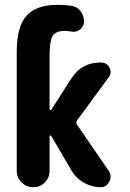

<svg xmlns="http://www.w3.org/2000/svg" viewBox="-20 -780 540 800"><path d="M300.8 -260.7 433.6 -67.4Q447.3 -45.9 435.5 -22.9Q423.8 0 399.4 0Q362.3 0 329.1 -19Q295.9 -38.1 277.3 -70.3L193.4 -213.9Q189.5 -217.8 186.5 -212.9V-68.4Q186.5 -40 167 -20Q147.5 0 118.2 0Q89.8 0 69.8 -20Q49.8 -40 49.8 -68.4V-565.4Q49.8 -668.9 90.3 -714.4Q130.9 -759.8 219.7 -759.8Q252 -759.8 277.3 -755.9Q300.8 -752.9 315.4 -733.9Q330.1 -714.8 330.1 -690.4Q330.1 -670.9 314 -657.7Q297.9 -644.5 277.3 -648.4Q260.7 -651.4 250 -651.4Q212.9 -651.4 199.7 -630.9Q186.5 -610.4 186.5 -544.9V-324.2Q186.5 -322.3 189.5 -321.3Q192.4 -320.3 193.4 -322.3L277.3 -453.1Q320.3 -520.5 400.4 -519.5Q425.8 -519.5 436.5 -497.6Q447.3 -475.6 431.6 -456.1L301.8 -279.3Q294.9 -269.5 300.8 -260.7Z"/></svg>

Font: Rounded-X Mgen+ 2m bold
Style: Bold
Weight: 700
Designer: [Source Han Sans]
Ryoko NISHIZUKA  (kana & ideographs); Paul D. Hunt (Latin, Greek & Cyrillic); Wenlong ZHANG  (bopomofo
Version: Version 1.059.20150602